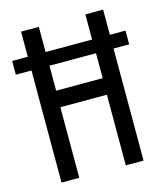

<svg xmlns="http://www.w3.org/2000/svg" viewBox="-110 -796 752 877"><g transform="rotate(-15 266.0 -357.0)"><path d="M72 0H156V-334H376V0H460V-530H534V-595H460V-714H376V-595H156V-714H72V-595H-2V-530H72ZM157 -412V-530H377V-412Z"/></g></svg>

Font: Noto Sans Sinhala UI ExtraCondensed
Style: Regular
Weight: 400
Width: 2
Designer: Jelle Bosma - Monotype Design Team
Foundry: Monotype Imaging Inc.
Version: Version 2.006